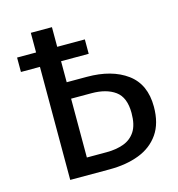

<svg xmlns="http://www.w3.org/2000/svg" viewBox="-106 -799 826 891"><g transform="rotate(-15 307.5 -353.5)"><path d="M122.1 0V-543.1H30.8V-612.3H122.1V-706.7H223.6V-612.3H356.4V-543.1H223.6V-442.1H320.5Q440 -442.1 512.6 -389Q585.1 -335.9 585.1 -228.2Q585.1 -148.2 550 -97.7Q514.9 -47.2 453.3 -23.6Q391.8 0 311.8 0ZM223.6 -80.5H319Q364.6 -80.5 400.5 -93.6Q436.4 -106.7 456.9 -138.2Q477.4 -169.7 477.4 -226.2Q477.4 -301.5 435.1 -332.3Q392.8 -363.1 321.5 -363.1H223.6Z"/></g></svg>

Font: Fira Code Retina
Style: Regular
Weight: 450
Monospace: yes
Designer: Carrois Corporate, Edenspiekermann AG, Nikita Prokopov
Foundry: Carrois Corporate, Edenspiekermann AG, Nikita Prokopov
Version: Version 6.002